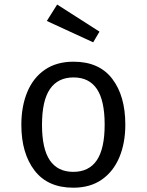

<svg xmlns="http://www.w3.org/2000/svg" viewBox="-20 -827 655 858"><path d="M308.7 -551.3Q423.1 -551.3 481.5 -474.9Q540 -398.5 540 -270.3Q540 -187.7 513.3 -124.1Q486.7 -60.5 434.9 -24.4Q383.1 11.8 307.7 11.8Q193.3 11.8 134.4 -65.1Q75.4 -142.1 75.4 -269.2Q75.4 -352.3 102.1 -416.2Q128.7 -480 180.8 -515.6Q232.8 -551.3 308.7 -551.3ZM308.7 -481Q239 -481 203.3 -429.2Q167.7 -377.4 167.7 -269.2Q167.7 -162.1 202.8 -110.5Q237.9 -59 307.7 -59Q377.4 -59 412.6 -110.8Q447.7 -162.6 447.7 -270.3Q447.7 -377.9 412.8 -429.5Q377.9 -481 308.7 -481ZM396.4 -637.9 189.2 -733.3 235.4 -806.7 424.6 -685.6Z"/></svg>

Font: FiraCode Nerd Font
Style: Regular
Weight: 400
Designer: Carrois Corporate, Edenspiekermann AG, Nikita Prokopov
Foundry: Carrois Corporate, Edenspiekermann AG, Nikita Prokopov
Version: Version 6.002;Nerd Fonts 3.4.0